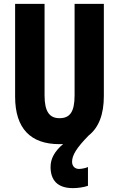

<svg xmlns="http://www.w3.org/2000/svg" viewBox="-20 -734 614 991"><path d="M352 101C352 68 374 30 438 -35C490 -76 516 -144 516 -238V-714H365V-242C365 -155 340 -124 287 -124C237 -124 210 -156 210 -241V-714H58V-235C58 -70 139 10 286 10C292 10 299 10 306 9C261 48 241 85 241 128C241 195 276 237 356 237C380 237 412 233 434 225V128C425 133 401 138 388 138C368 138 352 125 352 101Z"/></svg>

Font: Noto Sans Arabic UI XCn XBd
Style: Regular
Weight: 800
Width: 2
Designer: Monotype Design Team, Nadine Chahine and Nizar Qandah
Foundry: Monotype Imaging Inc.
Version: Version 2.010